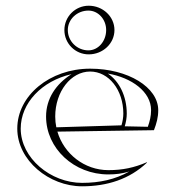

<svg xmlns="http://www.w3.org/2000/svg" viewBox="-20 -645 610 671"><path d="M217 -540C217 -577.5 249.3 -608 289 -608C323.2 -608 351 -577.5 351 -540C351 -500.8 323.2 -469 289 -469C249.3 -469 217 -500.8 217 -540ZM205 -540C205 -493 243 -455 290 -455C339.7 -455 380 -493.1 380 -540C380 -586.9 339.7 -625 290 -625C243.1 -625 205 -586.9 205 -540ZM229.9 -385.8C175.3 -351.4 141 -299.9 141 -238C141 -126.2 238.6 -35.4 358.9 -35.4C384.9 -35.4 406.9 -38.3 431.8 -45.6C382.8 -17.9 328.1 -5.9 266.8 -5.9C157.1 -5.9 52.4 -92.5 52.4 -195.6C52.4 -284.8 126.1 -362.2 229.9 -385.8ZM533 -260C533 -340 427.5 -405 295 -405C154.4 -405 40.4 -311.2 40.4 -195.6C40.4 -84.3 151.7 6.1 266.8 6.1C354.8 6.1 433 -19 494 -77L493 -78C449 -59 408.3 -50.4 358.9 -50.4C274.8 -50.4 203.4 -107.5 180.6 -185L518 -190C527.1 -213.7 533 -234.8 533 -260ZM356.9 -387.9C440.8 -373.5 508 -323.9 508 -260C508 -239.4 503.3 -220.3 496.6 -201.9L416 -203.6C420.2 -217.5 423 -232.9 423 -248C423 -308.3 397.3 -360.7 356.9 -387.9ZM176.8 -200.1C174.3 -212.3 173 -225 173 -238C173 -324.7 227.7 -395 295 -395C360.1 -395 411 -330.8 411 -248C411 -234.5 408.4 -220.1 404.5 -207Z"/></svg>

Font: Sortefax
Style: Medium
Weight: 500
Designer: gluk
Foundry: gluk
Version: Version 0.261